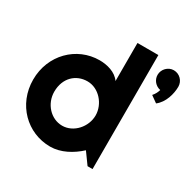

<svg xmlns="http://www.w3.org/2000/svg" viewBox="-163 -894 1066 1066"><g transform="rotate(30 370.0 -360.5)"><path d="M556 -731H422V-487C393 -529 336 -543 289 -543C142 -543 22 -424 22 -266C22 -107 142 10 289 10C357 10 422 -26 472 -72L524 0H556ZM422 -266C422 -193 362 -124 289 -124C216 -124 157 -189 157 -266C157 -355 216 -408 289 -408C362 -408 422 -339 422 -266ZM740 -634C740 -670 711 -701 673 -701C637 -701 607 -670 607 -634C607 -601 631 -574 662 -568C658 -553 651 -538 637 -522L679 -492C723 -525 740 -589 740 -634Z"/></g></svg>

Font: Righteous
Style: Regular
Weight: 400
Designer: Astigmatic (AOETI)
Foundry: Astigmatic (AOETI)
Version: Version 1.000